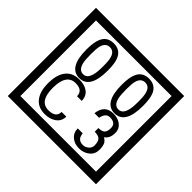

<svg xmlns="http://www.w3.org/2000/svg" viewBox="-230 -1243 1616 1616"><g transform="rotate(45 577.5 -435.0)"><path d="M1103 90H53V-960H1103ZM1028 15V-885H128V15ZM497 -656Q497 -442 371 -442Q244 -442 244 -656Q244 -744 265 -789Q294 -855 371 -855Q448 -855 477 -789Q497 -745 497 -656ZM444 -656Q444 -723 435 -752Q420 -809 371 -809Q322 -809 306 -752Q298 -723 298 -656Q298 -587 306 -553Q322 -488 371 -488Q419 -488 435 -554Q444 -587 444 -656ZM917 -656Q917 -442 791 -442Q664 -442 664 -656Q664 -744 685 -789Q714 -855 791 -855Q868 -855 897 -789Q917 -745 917 -656ZM864 -656Q864 -723 855 -752Q840 -809 791 -809Q742 -809 726 -752Q718 -723 718 -656Q718 -587 726 -553Q742 -488 791 -488Q839 -488 855 -554Q864 -587 864 -656ZM524 -136Q524 -80 478 -49Q438 -22 379 -22Q294 -22 252 -84Q216 -136 216 -226Q216 -317 251 -371Q293 -435 380 -435Q442 -435 479 -409Q522 -379 522 -321H466Q466 -391 381 -391Q272 -391 272 -226Q272 -67 379 -67Q468 -67 468 -136ZM919 -136Q919 -84 880.5 -53Q842 -22 789 -22Q734 -22 700 -51Q662 -82 662 -134H721Q727 -65 790 -65Q818 -65 841 -84.5Q864 -104 864 -132Q864 -177 846 -196Q828 -215 783 -215V-259Q825 -259 841.5 -276Q858 -293 858 -334Q858 -392 789 -392Q738 -392 726 -324H671Q684 -435 788 -435Q839 -435 874 -409Q913 -380 913 -330Q913 -265 871 -238Q895 -222 903 -210Q919 -185 919 -136Z"/></g></svg>

Font: Unicode BMP Fallback SIL
Style: Regular
Weight: 400
Foundry: NRSI, SIL International
Version: Version 5.1 Based on Unicode 5.1